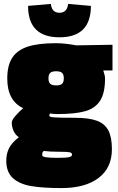

<svg xmlns="http://www.w3.org/2000/svg" viewBox="-20 -738 602 978"><path d="M12 81Q12 45 26 17Q40 -11 76 -39Q59 -50 49.5 -70.5Q40 -91 40 -114Q40 -126 58 -147Q76 -168 98 -187Q17 -225 17 -338Q17 -405 42.5 -444Q68 -483 121.5 -500.5Q175 -518 265 -518Q311 -518 368 -507L553 -510V-379H506Q515 -354 515 -338Q515 -264 490 -225Q465 -186 413.5 -171.5Q362 -157 273 -157Q253 -157 235 -160Q231 -154 231 -148Q231 -142 257 -140Q283 -138 362 -138Q433 -138 473.5 -123Q514 -108 532 -73.5Q550 -39 550 22Q550 117 482 168.5Q414 220 293 220Q199 220 139.5 210Q80 200 46 169.5Q12 139 12 81ZM305 -339Q305 -359 296 -367Q287 -375 266 -375Q245 -375 236 -367Q227 -359 227 -339Q227 -319 236 -311Q245 -303 266 -303Q287 -303 296 -311Q305 -319 305 -339ZM347 50Q347 40 334 37.5Q321 35 281 35Q232 35 204 31Q198 34 196.5 38.5Q195 43 195 53Q195 60 214 63Q233 66 274 66Q316 66 331.5 62.5Q347 59 347 50ZM123 -708 239 -718Q244 -673 283 -673Q322 -673 327 -718L443 -708Q443 -548 283 -548Q123 -548 123 -708Z"/></svg>

Font: Cairo Black
Style: Regular
Weight: 900
Designer: Mohamed Gaber, Accademia di Belle Arti di Urbino and others
Foundry: Kief Type Foundry, Accademia di Belle Arti di Urbino and others
Version: Version 3.011